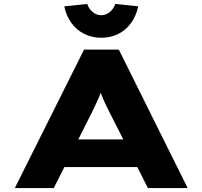

<svg xmlns="http://www.w3.org/2000/svg" viewBox="-20 -951 1024 971"><path d="M55 0 405 -700H581L929 0H728L533 -385Q521 -409 511.5 -429Q502 -449 495 -467.5Q488 -486 481.5 -504Q475 -522 470 -540L511 -541Q505 -522 498 -503Q491 -484 483 -465Q475 -446 465.5 -426Q456 -406 446 -385L252 0ZM220 -106 282 -246H703L729 -106ZM492 -760Q445 -760 406 -779.5Q367 -799 341 -835Q315 -871 305 -919L421 -931Q430 -905 449.5 -889.5Q469 -874 492 -874Q515 -874 534.5 -889.5Q554 -905 563 -931L679 -919Q669 -871 643 -835Q617 -799 578.5 -779.5Q540 -760 492 -760Z"/></svg>

Font: Lexend Zetta ExtraBold
Style: Regular
Weight: 800
Designer: Bonnie Shaver-Troup, Thomas Jockin
Foundry: Lexend
Version: Version 1.007